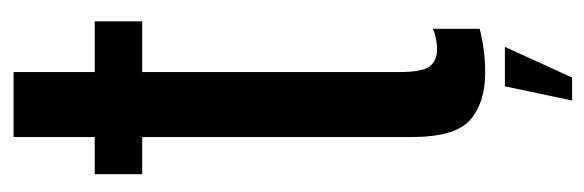

<svg xmlns="http://www.w3.org/2000/svg" viewBox="-324 -440 904 297"><g transform="rotate(-90 128.5 -292.0)"><path d="M163.5 6Q199 6 232 -2.5V-75Q218 -68.5 200 -68.5Q183 -68.5 174 -79.5Q165 -90.5 165 -129V-524.5H243.5V-598H165V-723.5H64.5V-598H7V-524.5H64.5V-108.5Q64.5 -40 91.2 -17Q118 6 163.5 6ZM121 140.5H156.5L204 36.5H143Z"/></g></svg>

Font: Anybody ExtraCondensed Medium
Style: Regular
Weight: 500
Width: 2
Version: Version 1.113;gftools[0.9.25]